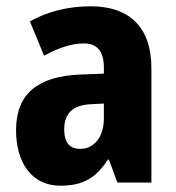

<svg xmlns="http://www.w3.org/2000/svg" viewBox="-20 -673 560 610"><path d="M268 -653C196 -653 130 -636 75 -605L120 -496C168 -522 208 -535 247 -535C289 -535 310 -509 310 -459V-439L232 -436C101 -430 31 -376 31 -259C31 -160 78 -83 172 -83C246 -83 285 -109 323 -166H326L353 -93H461V-456C461 -588 390 -653 268 -653ZM271 -342 310 -344V-296C310 -237 278 -200 235 -200C203 -200 184 -218 184 -262C184 -311 210 -340 271 -342Z"/></svg>

Font: Noto Sans Kannada UI Condensed ExtraBold
Style: Regular
Weight: 800
Width: 3
Designer: Jelle Bosma - Monotype Design Team
Foundry: Monotype Imaging Inc.
Version: Version 2.005